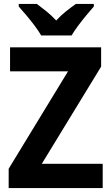

<svg xmlns="http://www.w3.org/2000/svg" viewBox="-20 -954 564 974"><path d="M501 0H24V-98L325 -592H31V-714H493V-616L192 -123H501ZM189 -774Q177 -795 156.5 -822.5Q136 -850 114 -876Q92 -902 75 -921V-934H167Q189 -918 215 -897Q241 -876 265 -850Q290 -877 316 -897.5Q342 -918 365 -934H456V-921Q440 -903 418 -876.5Q396 -850 376 -823Q356 -796 343 -774Z"/></svg>

Font: Noto Sans Ethiopic SemiCondensed
Style: Bold
Weight: 700
Width: 4
Designer: Monotype Design Team
Foundry: Monotype Imaging Inc.
Version: Version 2.102; ttfautohint (v1.8.4.7-5d5b)